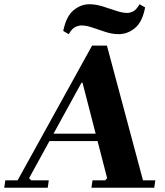

<svg xmlns="http://www.w3.org/2000/svg" viewBox="-64 -885 776 905"><path d="M161 0H-44L-39 -35H19L370 -670H440L610 -35H668L663 0H367L372 -35H431L441 -45L325 -495H320L73 -45L83 -35H166ZM161 -255H487L482 -220H156ZM594 -865 620 -850Q607 -781 572 -752.5Q537 -724 495 -724Q465 -724 433 -734.5Q401 -745 372 -755Q343 -765 320 -765Q306 -765 290.5 -757.5Q275 -750 260 -724L234 -739Q248 -808 282.5 -836.5Q317 -865 357 -865Q387 -865 419.5 -855Q452 -845 482.5 -834.5Q513 -824 536 -824Q548 -824 563 -831Q578 -838 594 -865Z"/></svg>

Font: Brygada 1918
Style: Bold Italic
Weight: 700
Italic angle: -8°
Designer: Mateusz Machalski | Borys Kosmynka | Przemek Hoffer
Foundry: NIEPODLEGLA 2018
Version: Version 3.006